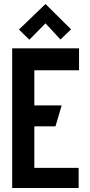

<svg xmlns="http://www.w3.org/2000/svg" viewBox="-20 -942 451 962"><path d="M336 -795 208 -922 75 -794 127 -743 208 -825 283 -744ZM41 0H374V-101H152V-309H258L289 -414H152V-590H376V-700H41Z"/></svg>

Font: Advent Pro
Style: Bold
Weight: 700
Designer: VivaRado, Andreas Kalpakidis
Foundry: VivaRado, Andreas Kalpakidis
Version: Version 3.000